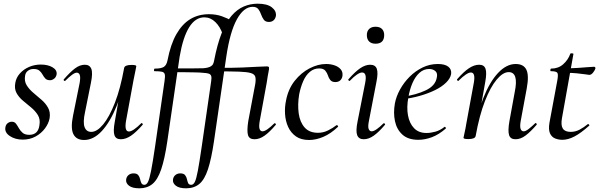

<svg xmlns="http://www.w3.org/2000/svg" viewBox="-20 -746 3248 1041"><path d="M103 11Q63 11 34 -8Q5 -27 9 -54Q11 -70 21.5 -78Q32 -86 44 -86Q59 -86 67 -75Q75 -64 82.5 -50.5Q90 -37 102.5 -26Q115 -15 139 -15Q163 -15 177 -28.5Q191 -42 194 -69Q199 -100 185 -122.5Q171 -145 148.5 -163.5Q126 -182 104 -200.5Q82 -219 69.5 -242Q57 -265 63 -297Q68 -326 88.5 -348.5Q109 -371 138.5 -383.5Q168 -396 201 -396Q240 -396 265 -381Q290 -366 287 -343Q284 -327 273 -319Q262 -311 252 -311Q234 -311 225.5 -320.5Q217 -330 210.5 -342Q204 -354 193.5 -363Q183 -372 162 -372Q144 -372 131 -362Q118 -352 116 -335Q111 -306 124.5 -284Q138 -262 160.5 -243Q183 -224 205.5 -204.5Q228 -185 241 -161Q254 -137 249 -105Q244 -77 224 -50Q204 -23 173 -6Q142 11 103 11Z M436 13Q394 13 378 -18.5Q362 -50 376 -119L412 -297Q417 -327 412.5 -339.5Q408 -352 396 -352Q386 -352 370 -340Q354 -328 335 -309Q331 -305 327 -309Q323 -313 327 -317Q360 -355 386.5 -375Q413 -395 440 -395Q466 -395 475 -373Q484 -351 473 -297L441 -138Q429 -83 438.5 -57Q448 -31 475 -31Q506 -31 539.5 -71.5Q573 -112 603 -189Q633 -266 653 -377L667 -376Q648 -259 612.5 -171.5Q577 -84 532 -35.5Q487 13 436 13ZM635 9Q608 9 600.5 -13Q593 -35 602 -84L653 -377Q656 -394 693 -394Q709 -394 714 -392Q719 -390 719 -387Q719 -384 714 -361Q709 -338 704 -312L663 -89Q654 -33 679 -33Q690 -33 707 -44.5Q724 -56 745 -77Q748 -81 752 -76.5Q756 -72 753 -69Q718 -29 690 -10Q662 9 635 9Z M736 275Q697 275 679 260.5Q661 246 664 227Q666 212 677 203Q688 194 704 194Q722 194 729.5 203.5Q737 213 739.5 225Q742 237 746.5 246.5Q751 256 763 256Q774 256 782 241Q790 226 799 181Q808 136 821 47L872 -306Q876 -331 873.5 -342.5Q871 -354 858 -357Q845 -360 818 -360Q814 -360 815 -367Q816 -374 819 -374Q854 -374 868.5 -383.5Q883 -393 888 -418Q905 -506 936.5 -561Q968 -616 1012 -642.5Q1056 -669 1113 -669Q1151 -669 1182.5 -658Q1214 -647 1234 -634L1188 -559Q1174 -601 1147.5 -626.5Q1121 -652 1088 -652Q1039 -652 1005.5 -598Q972 -544 954 -439L887 21Q873 116 854 172Q835 228 806.5 251.5Q778 275 736 275ZM1125 -306Q1128 -325 1125 -334Q1122 -343 1112.5 -346.5Q1103 -350 1083 -351Q1066 -353 1038.5 -353.5Q1011 -354 977.5 -354.5Q944 -355 908 -355L909 -375Q965 -375 1010 -375Q1055 -375 1082 -376Q1111 -378 1125 -387.5Q1139 -397 1142 -418L1156 -367ZM989 275Q951 275 933 260.5Q915 246 918 227Q920 212 931 203Q942 194 957 194Q976 194 983.5 203.5Q991 213 993.5 225Q996 237 1000 246.5Q1004 256 1017 256Q1028 256 1036 241Q1044 226 1052.5 181Q1061 136 1074 47L1125 -306Q1129 -331 1126.5 -342.5Q1124 -354 1111.5 -357Q1099 -360 1072 -360Q1068 -360 1069 -367Q1070 -374 1073 -374Q1107 -374 1122 -383.5Q1137 -393 1141 -418Q1158 -506 1181.5 -565.5Q1205 -625 1235 -660Q1265 -695 1301 -710.5Q1337 -726 1377 -726Q1428 -726 1453.5 -706.5Q1479 -687 1476 -660Q1473 -644 1463 -635.5Q1453 -627 1438 -627Q1419 -627 1410 -639.5Q1401 -652 1395.5 -668Q1390 -684 1380.5 -696.5Q1371 -709 1350 -709Q1302 -709 1264.5 -641.5Q1227 -574 1207 -439L1140 21Q1126 116 1107.5 172Q1089 228 1060.5 251.5Q1032 275 989 275ZM1360 9Q1331 9 1324.5 -14Q1318 -37 1326 -89L1364 -291Q1368 -316 1364 -330Q1360 -344 1339.5 -350Q1319 -356 1276.5 -357.5Q1234 -359 1162 -359L1165 -378Q1244 -378 1294 -380Q1344 -382 1375 -384Q1406 -386 1426 -386Q1437 -386 1438.5 -380.5Q1440 -375 1436 -356.5Q1432 -338 1426 -297L1388 -89Q1383 -59 1387.5 -46.5Q1392 -34 1403 -34Q1414 -34 1430.5 -45.5Q1447 -57 1466 -76Q1470 -80 1474 -75.5Q1478 -71 1474 -68Q1442 -30 1414.5 -10.5Q1387 9 1360 9Z M1656 13Q1612 13 1584.5 -6.5Q1557 -26 1542.5 -57.5Q1528 -89 1525.5 -127Q1523 -165 1531 -202Q1543 -264 1578 -308Q1613 -352 1658.5 -375.5Q1704 -399 1748 -399Q1772 -399 1793 -392Q1814 -385 1826.5 -371Q1839 -357 1837 -337Q1836 -322 1826 -311.5Q1816 -301 1798 -301Q1780 -301 1771 -312Q1762 -323 1758 -337Q1754 -350 1744 -362.5Q1734 -375 1710 -375Q1682 -375 1660 -356.5Q1638 -338 1624 -306Q1610 -274 1602 -234Q1593 -179 1599.5 -131.5Q1606 -84 1631.5 -55Q1657 -26 1704 -26Q1733 -26 1759 -39Q1785 -52 1804 -67Q1807 -69 1811 -65Q1815 -61 1812 -58Q1773 -21 1733 -4Q1693 13 1656 13Z M1952 9Q1925 9 1916.5 -13.5Q1908 -36 1919 -89L1960 -297Q1971 -353 1943 -353Q1932 -353 1915 -341.5Q1898 -330 1878 -309Q1875 -305 1870.5 -309.5Q1866 -314 1870 -317Q1905 -357 1933 -376Q1961 -395 1987 -395Q2015 -395 2023 -373Q2031 -351 2021 -302L1980 -89Q1974 -59 1979 -46.5Q1984 -34 1995 -34Q2006 -34 2022.5 -45.5Q2039 -57 2058 -76Q2062 -80 2066 -75.5Q2070 -71 2066 -68Q2034 -30 2006.5 -10.5Q1979 9 1952 9ZM2016 -509Q1994 -509 1981.5 -521Q1969 -533 1969 -556Q1969 -577 1981.5 -589Q1994 -601 2016 -601Q2039 -601 2051 -589Q2063 -577 2063 -556Q2063 -509 2016 -509Z M2248 12Q2193 12 2162 -16Q2131 -44 2121.5 -89Q2112 -134 2121 -185Q2128 -223 2149 -261Q2170 -299 2201 -330Q2232 -361 2271 -380Q2310 -399 2354 -399Q2392 -399 2410.5 -384.5Q2429 -370 2426 -345Q2422 -321 2398.5 -298Q2375 -275 2338 -257Q2301 -239 2255 -226Q2209 -213 2161 -208L2163 -221Q2238 -232 2289 -256.5Q2340 -281 2348 -324Q2354 -349 2340.5 -360.5Q2327 -372 2307 -372Q2277 -372 2254 -351Q2231 -330 2216 -295Q2201 -260 2194 -218Q2184 -164 2192 -120.5Q2200 -77 2225 -51Q2250 -25 2292 -25Q2315 -25 2340.5 -32Q2366 -39 2390 -58Q2392 -60 2395.5 -56Q2399 -52 2397 -49Q2359 -16 2321.5 -2Q2284 12 2248 12Z M2775 9Q2747 9 2740 -14Q2733 -37 2742 -89L2771 -248Q2793 -355 2738 -355Q2707 -355 2673 -314.5Q2639 -274 2609 -197Q2579 -120 2559 -9L2545 -10Q2566 -127 2600.5 -214.5Q2635 -302 2680.5 -350.5Q2726 -399 2776 -399Q2819 -399 2834 -368Q2849 -337 2836 -267L2803 -89Q2798 -59 2803 -46.5Q2808 -34 2819 -34Q2830 -34 2845.5 -46Q2861 -58 2881 -77Q2884 -81 2888 -77Q2892 -73 2889 -69Q2857 -32 2830 -11.5Q2803 9 2775 9ZM2520 8Q2504 8 2498.5 6Q2493 4 2493 1Q2493 -2 2498.5 -25Q2504 -48 2508 -74L2549 -297Q2559 -353 2533 -353Q2522 -353 2505 -341.5Q2488 -330 2467 -309Q2464 -305 2460 -309.5Q2456 -314 2459 -317Q2494 -357 2522.5 -376Q2551 -395 2578 -395Q2605 -395 2612.5 -373Q2620 -351 2611 -302L2559 -9Q2556 8 2520 8Z M3029 12Q3008 12 2989.5 4.5Q2971 -3 2962 -23Q2953 -43 2959 -80L3001 -306Q3008 -342 3002 -351Q2996 -360 2967 -360Q2963 -360 2964 -367Q2965 -374 2968 -374Q3007 -374 3033.5 -397.5Q3060 -421 3072 -454Q3073 -458 3081.5 -457Q3090 -456 3089 -453L3027 -106Q3020 -67 3031.5 -49Q3043 -31 3074 -31Q3100 -31 3122.5 -43Q3145 -55 3167 -73Q3169 -75 3173 -71Q3177 -67 3175 -65Q3129 -24 3094.5 -6Q3060 12 3029 12ZM3175 -340Q3173 -340 3153.5 -343Q3134 -346 3107.5 -348.5Q3081 -351 3056 -351L3058 -376Q3086 -376 3115.5 -378Q3145 -380 3168.5 -382Q3192 -384 3201 -384Q3205 -384 3207 -381Q3209 -378 3208 -374Q3206 -366 3196 -353Q3186 -340 3175 -340Z"/></svg>

Font: Cormorant Garamond Light Medium
Style: Italic
Weight: 500
Italic angle: -10°
Version: Version 4.001